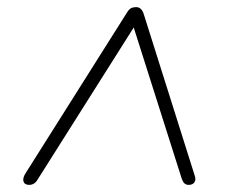

<svg xmlns="http://www.w3.org/2000/svg" viewBox="-20 -653 640 539"><path d="M62 -134Q49 -134 46 -143.5Q43 -153 52 -167L336 -617Q342 -627 348 -630Q354 -633 362 -633Q378 -633 384 -612L526 -162Q531 -149 526 -141.5Q521 -134 510 -134Q502 -134 497.5 -138.5Q493 -143 490 -152L348 -599H370L85 -148Q81 -141 75 -137.5Q69 -134 62 -134Z"/></svg>

Font: Nunito ExtraLight ExtraLight
Style: Italic
Weight: 250
Italic angle: -9°
Version: Version 3.602